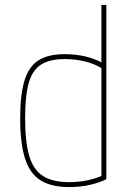

<svg xmlns="http://www.w3.org/2000/svg" viewBox="-20 -750 540 780"><path d="M261 10Q188 10 144.5 -17.5Q101 -45 81.5 -106.5Q62 -168 62 -270Q62 -366 79.5 -423Q97 -480 136.5 -505Q176 -530 243 -530Q289 -530 330 -520Q371 -510 403 -490L393 -473Q363 -491 325 -500.5Q287 -510 243 -510Q183 -510 147.5 -488Q112 -466 97 -413.5Q82 -361 82 -270Q82 -173 99 -116Q116 -59 155.5 -34.5Q195 -10 261 -10Q301 -10 337.5 -18Q374 -26 403 -40L392 -22V-730H412V-22Q384 -8 345.5 1Q307 10 261 10Z"/></svg>

Font: M PLUS Code Latin Thin
Style: Regular
Weight: 250
Designer: Coji Morishita
Foundry: UNDERFOREST DESIGN
Version: Version 1.002; ttfautohint (v1.8.3)